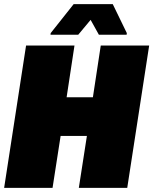

<svg xmlns="http://www.w3.org/2000/svg" viewBox="-22 -908 741 928"><path d="M0 0ZM359 0 398 -251H271L232 0H-2L104 -688H338L300 -438H427L465 -688H699L593 0ZM222 -740ZM222 -740 223 -748 334 -888H523L591 -748L590 -740H456L416 -812L356 -740Z"/></svg>

Font: Azeri Sans Black
Style: Italic
Weight: 900
Designer: Hector Gatti & Omnibus-Type (original fonts) / Cristiano Sobral (main changes and remastering)
Foundry: Omnibus-Type
Version: Version 0.07;August 21, 2020;FontCreator 13.0.0.2681 64-bit;